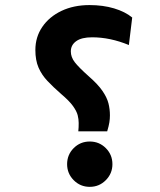

<svg xmlns="http://www.w3.org/2000/svg" viewBox="-20 -723 626 753"><path d="M287.1 -208Q288.1 -217.3 288.3 -223.9Q288.6 -230.5 288.6 -240.7Q288.6 -255.4 284.7 -271Q280.8 -286.6 266.4 -306.9Q252 -327.1 219.7 -354.5Q189 -381.3 166.3 -405.3Q143.6 -429.2 131.1 -458Q118.7 -486.8 118.7 -526.9Q118.7 -577.6 145.8 -617.4Q172.9 -657.2 220.9 -680.2Q269 -703.1 331.1 -703.1Q383.8 -703.1 427.2 -690.2Q470.7 -677.2 498.5 -654.3L485.4 -546.4Q412.1 -576.7 341.3 -576.7Q299.8 -576.7 278.8 -561.5Q257.8 -546.4 257.8 -521.5Q257.8 -499 273.2 -479Q288.6 -459 328.6 -423.3Q364.3 -392.1 381.8 -366.5Q399.4 -340.8 405.3 -317.9Q411.1 -294.9 411.1 -270.5Q411.1 -256.8 408.9 -242.9Q406.7 -229 400.4 -208ZM332 9.8Q294.9 9.8 269 -16.4Q243.2 -42.5 243.2 -79.1Q243.2 -116.2 269 -142.1Q294.9 -168 332 -168Q369.1 -168 395 -142.1Q420.9 -116.2 420.9 -79.1Q420.9 -42.5 395 -16.4Q369.1 9.8 332 9.8Z"/></svg>

Font: Cascadia Code NF
Style: Bold
Weight: 700
Monospace: yes
Designer: Aaron Bell
Foundry: Saja Typeworks
Version: Version 2404.023; ttfautohint (v1.8.4)